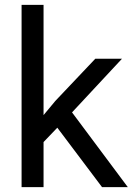

<svg xmlns="http://www.w3.org/2000/svg" viewBox="-20 -770 547 790"><path d="M399.9 0H505.9L276.4 -307.6L481.9 -528.3H372.1L207.5 -354.5L159.2 -296.4V-750H68.8V0H159.2V-185.5L215.8 -244.6Z"/></svg>

Font: Roboto
Style: Regular
Weight: 400
Designer: Google
Version: Version 2.137; 2017